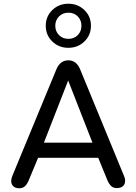

<svg xmlns="http://www.w3.org/2000/svg" viewBox="-20 -1000 730 1028"><path d="M40 -31Q40 -43 46 -58L282 -629Q302 -677 346 -677Q389 -677 409 -629L644 -58Q650 -45 650 -32Q650 -14 638.5 -3.5Q627 7 605 7Q587 7 575.5 -3.5Q564 -14 555 -35L506 -155H184L134 -35Q124 -11 112 -1.5Q100 8 83 8Q63 8 51.5 -2.5Q40 -13 40 -31ZM215 -236H475L345 -569ZM225 -862Q225 -912 260 -946Q295 -980 346 -980Q397 -980 432 -946Q467 -912 467 -862Q467 -812 432 -778Q397 -744 346 -744Q295 -744 260 -778Q225 -812 225 -862ZM416 -862Q416 -892 396.5 -912Q377 -932 346 -932Q316 -932 296 -912Q276 -892 276 -862Q276 -832 296 -812Q316 -792 346 -792Q377 -792 396.5 -812Q416 -832 416 -862Z"/></svg>

Font: SN Pro
Style: Regular
Weight: 400
Designer: Tobias Whetton
Foundry: Supernotes
Version: Version 1.003